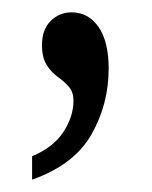

<svg xmlns="http://www.w3.org/2000/svg" viewBox="-20 -137 247 311"><path d="M32 116Q66 102 82.5 77Q99 52 99 26Q99 12 91.5 3.5Q84 -5 73.5 -12.5Q63 -20 55.5 -32Q48 -44 48 -64Q48 -89 62 -103Q76 -117 96 -117Q123 -117 139.5 -93.5Q156 -70 156 -26Q156 32 128 81Q100 130 32 154Z"/></svg>

Font: Noto Serif Myanmar ExtraCondensed
Style: Regular
Weight: 400
Width: 2
Designer: Ben Mitchell and the Monotype Design Team
Foundry: Monotype Imaging Inc.
Version: Version 2.106; ttfautohint (v1.8.4.7-5d5b)